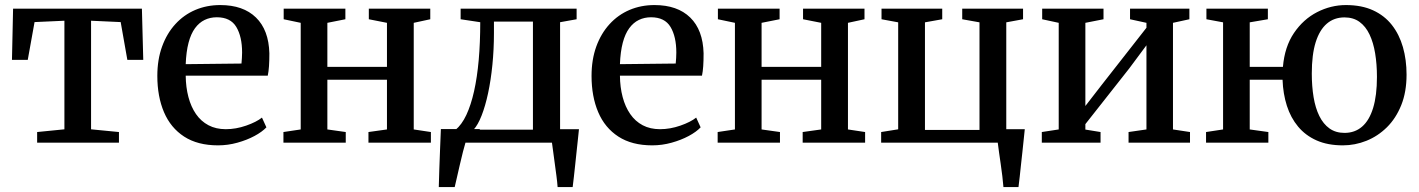

<svg xmlns="http://www.w3.org/2000/svg" viewBox="-20 -578 5750 778"><path d="M130.5 0V-43L241 -54V-494L120 -488.5L92.5 -335.5H28.5L33 -543H555L560.5 -335.5H496L469 -488.5L349 -494V-54L462 -43V0Z M863.5 11Q781 11 726.2 -24.5Q671.5 -60 644.5 -123.5Q617.5 -187 617.5 -270.5Q617.5 -336.5 636.8 -389.5Q656 -442.5 690.5 -480.2Q725 -518 771.5 -537.8Q818 -557.5 872.5 -557.5Q965.5 -557.5 1017.2 -507Q1069 -456.5 1071.5 -362Q1071.5 -331.5 1070 -309.8Q1068.5 -288 1065 -271.5H732.5Q733 -224.5 743.5 -184.8Q754 -145 774.2 -115.8Q794.5 -86.5 824.8 -70.5Q855 -54.5 895 -54.5Q936 -54.5 977.5 -69Q1019 -83.5 1041.5 -101.5L1059.5 -62Q1042 -43.5 1011.2 -27Q980.5 -10.5 942 0.2Q903.5 11 863.5 11ZM732.5 -318 958.5 -320.5Q959.5 -330.5 960.2 -342.8Q961 -355 961 -365Q961 -429.5 937.5 -468.8Q914 -508 858.5 -508Q831.5 -508 809.2 -497.2Q787 -486.5 770.2 -463.8Q753.5 -441 744 -404.8Q734.5 -368.5 732.5 -318Z M1128.5 0V-43L1198.5 -53.5V-485.5L1129.5 -500V-543H1379.5V-500L1306.5 -485.5V-307H1548V-485.5L1474.5 -500V-543H1723.5V-500L1656.5 -485.5V-53.5L1726 -43V0H1473V-43L1548 -53.5V-255H1306.5V-53.5L1381 -43V0Z M1808 0V-50L1825.5 -51.5Q1851 -72.5 1869.8 -112.5Q1888.5 -152.5 1901 -208.5Q1913.5 -264.5 1919.8 -335Q1926 -405.5 1926 -488L1846.5 -500V-543H2316.5V-500L2249.5 -488V0ZM1899 -52.5H2139.5V-490.5H1981.5V-444.5Q1981.5 -377 1975.2 -315Q1969 -253 1957.8 -200.5Q1946.5 -148 1931.5 -109.8Q1916.5 -71.5 1899 -52.5ZM1758 180Q1759 145.5 1760.2 106.5Q1761.5 67.5 1763.2 26.2Q1765 -15 1766.5 -55H1925.5L1867.5 -5Q1862.5 11 1856 36.8Q1849.5 62.5 1843 90.8Q1836.5 119 1831 143.2Q1825.5 167.5 1822.5 180ZM2239.5 180Q2238 159.5 2234.8 135.2Q2231.5 111 2228.2 86Q2225 61 2221.8 38.5Q2218.5 16 2216.5 -0.5L2176 -54.5H2326Q2324 -35 2321.5 -11.2Q2319 12.5 2316.2 38.2Q2313.5 64 2310.8 89.2Q2308 114.5 2305.5 138Q2303 161.5 2300.5 180Z M2623 11Q2540.5 11 2485.8 -24.5Q2431 -60 2404 -123.5Q2377 -187 2377 -270.5Q2377 -336.5 2396.2 -389.5Q2415.5 -442.5 2450 -480.2Q2484.5 -518 2531 -537.8Q2577.5 -557.5 2632 -557.5Q2725 -557.5 2776.8 -507Q2828.5 -456.5 2831 -362Q2831 -331.5 2829.5 -309.8Q2828 -288 2824.5 -271.5H2492Q2492.5 -224.5 2503 -184.8Q2513.5 -145 2533.8 -115.8Q2554 -86.5 2584.2 -70.5Q2614.5 -54.5 2654.5 -54.5Q2695.5 -54.5 2737 -69Q2778.5 -83.5 2801 -101.5L2819 -62Q2801.5 -43.5 2770.8 -27Q2740 -10.5 2701.5 0.2Q2663 11 2623 11ZM2492 -318 2718 -320.5Q2719 -330.5 2719.8 -342.8Q2720.5 -355 2720.5 -365Q2720.5 -429.5 2697 -468.8Q2673.5 -508 2618 -508Q2591 -508 2568.8 -497.2Q2546.5 -486.5 2529.8 -463.8Q2513 -441 2503.5 -404.8Q2494 -368.5 2492 -318Z M2888 0V-43L2958 -53.5V-485.5L2889 -500V-543H3139V-500L3066 -485.5V-307H3307.5V-485.5L3234 -500V-543H3483V-500L3416 -485.5V-53.5L3485.5 -43V0H3232.5V-43L3307.5 -53.5V-255H3066V-53.5L3140.5 -43V0Z M4046 180Q4044.5 159.5 4041.5 135.5Q4038.5 111.5 4035 86.8Q4031.5 62 4028.2 39.5Q4025 17 4023 0H3550.5V-43L3619.5 -54V-487.5L3552 -500V-543H3798V-500L3728 -487.5V-51.5H3949V-487.5L3879 -500V-543H4125.5V-500L4057.5 -487.5V-54.5H4132.5Q4130.5 -35 4128 -11.2Q4125.5 12.5 4122.8 38.2Q4120 64 4117.2 89.2Q4114.5 114.5 4112 138Q4109.5 161.5 4107 180Z M4201.5 0V-43L4270 -53.5V-485.5L4203 -500V-543H4451.5V-500L4378 -485.5V-148.5L4443 -232.5L4625.5 -465.5V-485.5L4559 -500V-543H4799.5V-500L4733 -485.5V-53.5L4802 -43V0H4553V-43L4625.5 -53.5V-394.5L4556 -301L4378 -75V-53L4439.5 -43V0Z M5421.5 11Q5360 11 5315 -9Q5270 -29 5240 -65Q5210 -101 5194.5 -149.5Q5179 -198 5177 -255H5044V-53.5L5119.5 -43V0H4867V-43L4936 -53.5V-487.5L4868.5 -500V-543H5117.5V-500L5044 -487.5V-307H5178.5Q5185.5 -388.5 5223.2 -444.2Q5261 -500 5317 -528.8Q5373 -557.5 5434 -557.5Q5497.5 -557.5 5543.8 -536.2Q5590 -515 5620 -476.8Q5650 -438.5 5664.8 -387Q5679.5 -335.5 5679.5 -275.5Q5679.5 -205.5 5658 -152Q5636.5 -98.5 5599.8 -62.2Q5563 -26 5516.8 -7.5Q5470.5 11 5421.5 11ZM5428 -39.5Q5470 -39.5 5499.2 -64.8Q5528.5 -90 5544 -140.5Q5559.5 -191 5559.5 -266.5Q5559.5 -318 5552.2 -361.8Q5545 -405.5 5529.5 -438.2Q5514 -471 5489 -489.2Q5464 -507.5 5428 -507.5Q5386 -507.5 5356.5 -482.2Q5327 -457 5311.2 -406.8Q5295.5 -356.5 5295.5 -280Q5295.5 -228 5302.8 -184.2Q5310 -140.5 5326 -108Q5342 -75.5 5367.2 -57.5Q5392.5 -39.5 5428 -39.5Z"/></svg>

Font: Merriweather 48pt Medium
Style: Regular
Weight: 500
Version: Version 2.100